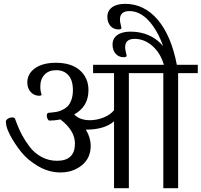

<svg xmlns="http://www.w3.org/2000/svg" viewBox="-20 -992 1062 1012"><path d="M659.2 0V-606.4H762.7V-650.4H470.7V-606.4H581.1V-411.1Q561.5 -386.7 525.9 -372.6Q490.2 -358.4 454.1 -358.4Q400.4 -358.4 371.1 -388.7Q446.3 -430.7 446.3 -516.6Q446.3 -581.1 401.4 -621.1Q356.4 -661.1 274.4 -661.1Q205.1 -661.1 164.6 -632.3Q124 -603.5 124 -557.6Q124 -526.4 142.1 -506.8Q160.2 -487.3 186.5 -487.3Q199.2 -487.3 199.2 -494.1L195.3 -506.8Q192.4 -519.5 192.4 -535.2Q192.4 -575.2 214.8 -598.6Q237.3 -622.1 276.4 -622.1Q316.4 -622.1 340.3 -595.7Q364.3 -569.3 364.3 -516.6Q364.3 -487.3 356 -464.8Q347.7 -442.4 335.4 -430.7Q323.2 -418.9 306.6 -411.6Q290 -404.3 277.8 -402.3Q265.6 -400.4 252 -398.9Q238.3 -397.5 236.3 -397.5Q226.6 -395.5 226.6 -383.8Q226.6 -373 231 -364.7Q235.4 -356.4 241.2 -356.4Q265.6 -356.4 298.8 -362.3Q375 -303.7 375 -235.4Q375 -144.5 280.3 -144.5Q236.3 -144.5 198.7 -165Q161.1 -185.5 136.7 -217.8Q112.3 -250 96.7 -279.3Q81.1 -308.6 70.3 -336.9Q59.6 -365.2 58.6 -367.2Q55.7 -373 44.9 -373Q30.3 -373 20.5 -365.7Q10.7 -358.4 10.7 -350.6Q10.7 -349.6 11.2 -348.1Q11.7 -346.7 11.7 -343.8Q11.7 -321.3 33.2 -279.8Q54.7 -238.3 89.8 -193.4Q125 -148.4 181.6 -115.7Q238.3 -83 297.9 -83Q364.3 -83 411.1 -120.6Q458 -158.2 458 -223.6Q458 -266.6 432.6 -308.6Q530.3 -308.6 581.1 -352.5V0ZM918.9 0V-606.4H1022.5V-650.4H737.3V-606.4H840.8V0ZM912.1 -650.4Q882.8 -803.7 811.5 -887.7Q740.2 -971.7 639.6 -971.7Q595.7 -971.7 570.8 -953.6Q545.9 -935.5 545.9 -903.3Q545.9 -874 562 -855.5Q578.1 -836.9 605.5 -836.9Q620.1 -836.9 620.1 -845.7Q620.1 -847.7 616.2 -862.3Q612.3 -877 612.3 -889.6Q612.3 -933.6 662.1 -933.6Q730.5 -933.6 786.1 -855.5Q818.4 -810.5 839.8 -749Q826.2 -765.6 808.6 -779.3Q750 -825.2 667 -825.2Q623 -825.2 598.1 -807.1Q573.2 -789.1 573.2 -756.8Q573.2 -727.5 589.4 -709Q605.5 -690.4 632.8 -690.4Q647.5 -690.4 647.5 -699.2Q647.5 -701.2 643.6 -715.8Q639.6 -730.5 639.6 -743.2Q639.6 -787.1 689.5 -787.1Q741.2 -787.1 783.7 -749.5Q826.2 -711.9 843.8 -650.4H866.2H890.6Z"/></svg>

Font: Kurale
Style: Regular
Weight: 400
Version: 1.0; ttfautohint (v1.3)